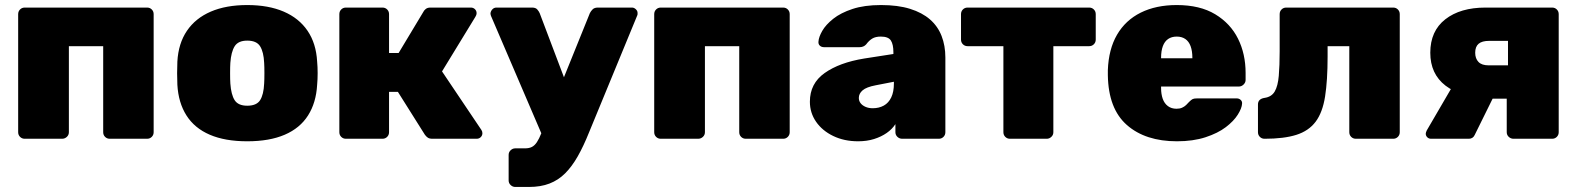

<svg xmlns="http://www.w3.org/2000/svg" viewBox="-20 -550 6256 761"><path d="M78 0Q67 0 59.5 -7.5Q52 -15 52 -26V-494Q52 -505 59.5 -512.5Q67 -520 78 -520H563Q574 -520 581.5 -512.5Q589 -505 589 -494V-26Q589 -15 581.5 -7.5Q574 0 563 0H415Q404 0 396.5 -7.5Q389 -15 389 -26V-367H253V-26Q253 -15 245 -7.5Q237 0 226 0Z M960 10Q872 10 811.5 -16Q751 -42 719 -92.5Q687 -143 683 -214Q682 -235 682 -260Q682 -285 683 -306Q687 -378 721 -428Q755 -478 815.5 -504Q876 -530 960 -530Q1044 -530 1104.5 -504Q1165 -478 1199 -428Q1233 -378 1237 -306Q1239 -285 1239 -260Q1239 -235 1237 -214Q1233 -143 1201 -92.5Q1169 -42 1108.5 -16Q1048 10 960 10ZM960 -131Q997 -131 1011 -153Q1025 -175 1027 -219Q1028 -234 1028 -260Q1028 -286 1027 -301Q1025 -344 1011 -366.5Q997 -389 960 -389Q924 -389 910 -366.5Q896 -344 893 -301Q892 -286 892 -260Q892 -234 893 -219Q896 -175 910 -153Q924 -131 960 -131Z M1351 0Q1340 0 1332.5 -7.5Q1325 -15 1325 -26V-494Q1325 -505 1332.5 -512.5Q1340 -520 1351 -520H1496Q1507 -520 1514.5 -512.5Q1522 -505 1522 -494V-340H1560L1658 -503Q1660 -508 1667 -514Q1674 -520 1686 -520H1846Q1856 -520 1862.5 -513.5Q1869 -507 1869 -498Q1869 -494 1867.5 -490Q1866 -486 1864 -483L1732 -267L1888 -35Q1892 -29 1892 -22Q1892 -13 1885.5 -6.5Q1879 0 1869 0H1694Q1682 0 1675.5 -4.5Q1669 -9 1664 -16L1557 -186H1522V-26Q1522 -15 1514.5 -7.5Q1507 0 1496 0Z M2022 191Q2012 191 2004 183.5Q1996 176 1996 165V64Q1996 53 2004 45.5Q2012 38 2022 38H2061Q2077 38 2088 32.5Q2099 27 2108 13.5Q2117 0 2126 -23L2318 -498Q2322 -506 2329 -513Q2336 -520 2350 -520H2485Q2493 -520 2500 -513.5Q2507 -507 2507 -499Q2507 -497 2507 -494Q2507 -491 2505 -487L2315 -26Q2293 29 2270 69.5Q2247 110 2220 137Q2193 164 2158 177.5Q2123 191 2077 191ZM2131 -9 1926 -487Q1924 -493 1924 -497Q1925 -506 1931.5 -513Q1938 -520 1948 -520H2089Q2103 -520 2109.5 -512.5Q2116 -505 2119 -498L2253 -144Z M2599 0Q2588 0 2580.5 -7.5Q2573 -15 2573 -26V-494Q2573 -505 2580.5 -512.5Q2588 -520 2599 -520H3084Q3095 -520 3102.5 -512.5Q3110 -505 3110 -494V-26Q3110 -15 3102.5 -7.5Q3095 0 3084 0H2936Q2925 0 2917.5 -7.5Q2910 -15 2910 -26V-367H2774V-26Q2774 -15 2766 -7.5Q2758 0 2747 0Z M3381 10Q3326 10 3282.5 -11Q3239 -32 3214.5 -67.5Q3190 -103 3190 -147Q3190 -219 3248.5 -260.5Q3307 -302 3405 -318L3521 -336V-343Q3521 -374 3511 -389.5Q3501 -405 3471 -405Q3450 -405 3437 -397Q3424 -389 3413 -374Q3403 -363 3387 -363H3246Q3236 -363 3229.5 -369Q3223 -375 3224 -385Q3225 -403 3239 -427.5Q3253 -452 3282.5 -475.5Q3312 -499 3359 -514.5Q3406 -530 3472 -530Q3539 -530 3587 -515Q3635 -500 3666 -473Q3697 -446 3712 -407.5Q3727 -369 3727 -322V-26Q3727 -15 3719.5 -7.5Q3712 0 3701 0H3556Q3545 0 3537 -7.5Q3529 -15 3529 -26V-58Q3516 -38 3494.5 -23Q3473 -8 3444.5 1Q3416 10 3381 10ZM3439 -121Q3464 -121 3483 -131.5Q3502 -142 3512.5 -164Q3523 -186 3523 -219V-226L3451 -212Q3414 -205 3399 -192Q3384 -179 3384 -162Q3384 -150 3391 -141Q3398 -132 3410.5 -126.5Q3423 -121 3439 -121Z M3983 0Q3972 0 3964.5 -7.5Q3957 -15 3957 -26V-367H3815Q3804 -367 3796.5 -374.5Q3789 -382 3789 -393V-494Q3789 -505 3796.5 -512.5Q3804 -520 3815 -520H4297Q4308 -520 4315.5 -512.5Q4323 -505 4323 -494V-393Q4323 -382 4315.5 -374.5Q4308 -367 4297 -367H4155V-26Q4155 -15 4147 -7.5Q4139 0 4129 0Z M4645 10Q4520 10 4446.5 -54.5Q4373 -119 4371 -252Q4371 -256 4371 -262.5Q4371 -269 4371 -272Q4374 -355 4407.5 -412.5Q4441 -470 4501.5 -500Q4562 -530 4644 -530Q4736 -530 4796.5 -493.5Q4857 -457 4887 -396.5Q4917 -336 4917 -261V-233Q4917 -223 4909 -215Q4901 -207 4890 -207H4582Q4582 -207 4582 -205Q4582 -203 4582 -201Q4582 -177 4588.5 -158.5Q4595 -140 4609 -129.5Q4623 -119 4643 -119Q4656 -119 4665 -123Q4674 -127 4681 -133.5Q4688 -140 4693 -146Q4702 -155 4707.5 -157.5Q4713 -160 4725 -160H4882Q4891 -160 4897.5 -154Q4904 -148 4903 -139Q4902 -121 4886 -95.5Q4870 -70 4838.5 -46Q4807 -22 4758 -6Q4709 10 4645 10ZM4582 -319H4706V-321Q4706 -348 4699 -367Q4692 -386 4678 -395.5Q4664 -405 4644 -405Q4624 -405 4610 -395.5Q4596 -386 4589 -367Q4582 -348 4582 -321Z M4992 0Q4981 0 4973.5 -7.5Q4966 -15 4966 -26V-136Q4966 -158 4992 -162Q5020 -166 5032.5 -187.5Q5045 -209 5048.5 -249.5Q5052 -290 5052 -347V-494Q5052 -505 5059.5 -512.5Q5067 -520 5078 -520H5502Q5513 -520 5520.5 -512.5Q5528 -505 5528 -494V-26Q5528 -15 5520.5 -7.5Q5513 0 5502 0H5354Q5343 0 5335.5 -7.5Q5328 -15 5328 -26V-367H5242V-326Q5242 -231 5232 -167.5Q5222 -104 5194.5 -67.5Q5167 -31 5118 -15.5Q5069 0 4992 0Z M5979 0Q5968 0 5960 -7.5Q5952 -15 5952 -26V-159H5882V-164Q5770 -164 5709.5 -210.5Q5649 -257 5649 -341Q5649 -427 5708.5 -473.5Q5768 -520 5868 -520H6132Q6143 -520 6150.5 -512.5Q6158 -505 6158 -494V-26Q6158 -15 6150.5 -7.5Q6143 0 6132 0ZM5652 0Q5643 0 5637 -6Q5631 -12 5631 -20Q5631 -22 5632 -25.5Q5633 -29 5635 -33L5737 -208L5904 -175L5825 -15Q5822 -8 5816 -4Q5810 0 5802 0ZM5880 -291H5957V-388H5882Q5854 -388 5840.5 -376.5Q5827 -365 5827 -341Q5827 -318 5840 -304.5Q5853 -291 5880 -291Z"/></svg>

Font: Rubik ExtraBold
Style: Regular
Weight: 800
Designer: Hubert and Fischer
Foundry: Hubert and Fischer
Version: Version 2.300;gftools[0.9.30]